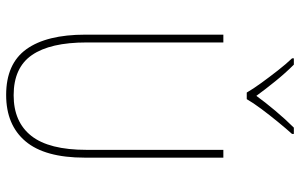

<svg xmlns="http://www.w3.org/2000/svg" viewBox="-200 -790 999 640"><g transform="rotate(90 300.0 -469.5)"><path d="M296 10Q192 10 143.5 -57.5Q95 -125 95 -254V-714H121V-258Q121 -137 163 -76Q205 -15 297 -15Q386 -15 432.5 -74Q479 -133 479 -258V-714H505V-252Q505 -119 450.5 -54.5Q396 10 296 10ZM288 -792Q276 -813 256 -840.5Q236 -868 214.5 -895.5Q193 -923 174 -943V-949H195Q223 -921 250.5 -887Q278 -853 299 -824Q320 -853 348.5 -887Q377 -921 405 -949H426V-943Q408 -923 385.5 -895.5Q363 -868 342.5 -840.5Q322 -813 310 -792Z"/></g></svg>

Font: Noto Sans Mono Thin
Style: Regular
Weight: 100
Designer: Monotype Design Team
Foundry: Monotype Imaging Inc.
Version: Version 2.014